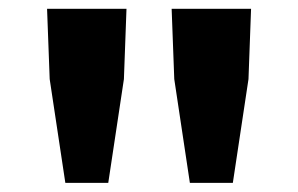

<svg xmlns="http://www.w3.org/2000/svg" viewBox="-20 -804 671 432"><path d="M127 -392.6 91.8 -626 85.9 -784.2H264.6L258.8 -626L223.6 -392.6ZM407.2 -392.6 372.1 -626 366.2 -784.2H544.9L539.1 -626L503.9 -392.6Z"/></svg>

Font: Gen Shin Gothic Heavy
Style: Bold
Weight: 900
Designer: [Source Han Sans]
Ryoko NISHIZUKA  (kana & ideographs); Paul D. Hunt (Latin, Greek & Cyrillic); Wenlong ZHANG  (bopomofo
Version: Version 1.002.20150607